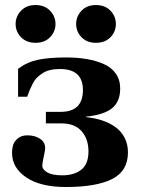

<svg xmlns="http://www.w3.org/2000/svg" viewBox="-20 -730 562 762"><path d="M27.8 -123Q27.8 -140.6 32.5 -155.3Q37.1 -169.9 51.5 -181.4Q65.9 -192.9 88.9 -192.9Q118.2 -192.9 138.7 -179.4Q159.2 -166 159.2 -142.1Q159.2 -133.3 153.6 -108.2Q147.9 -83 147.9 -73.2Q147.9 -57.1 167.7 -45.7Q187.5 -34.2 227.1 -34.2Q273.9 -34.2 302.5 -56.4Q331.1 -78.6 331.1 -128.9Q331.1 -178.7 303.7 -209.5Q276.4 -240.2 225.1 -240.2H162.1V-286.1H221.2Q309.1 -286.1 309.1 -373Q309.1 -456.1 217.8 -456.1Q195.8 -456.1 178.5 -451.9Q161.1 -447.8 148.2 -439Q135.3 -430.2 126.5 -421.6Q117.7 -413.1 109.9 -397.9Q102.1 -382.8 98.1 -373.3Q94.2 -363.8 87.9 -346.2H51.8V-457Q86.9 -483.4 130.4 -492.7Q173.8 -502 241.2 -502Q286.1 -502 323.2 -495.8Q360.4 -489.7 391.4 -476.1Q422.4 -462.4 439.7 -437.7Q457 -413.1 457 -378.9Q457 -326.7 424.8 -300.5Q392.6 -274.4 321.8 -267.1V-265.1Q356 -261.7 385 -252.2Q414.1 -242.7 437.5 -226.1Q460.9 -209.5 474.4 -183.6Q487.8 -157.7 487.8 -125Q487.8 -51.3 425 -19.5Q362.3 12.2 241.2 12.2Q140.6 12.2 84.2 -25.9Q27.8 -64 27.8 -123ZM63.5 -582.3Q42 -604.5 42 -634.8Q42 -665 63.5 -687.5Q85 -710 121.1 -710Q157.2 -710 178.7 -687.5Q200.2 -665 200.2 -634.8Q200.2 -604.5 178.7 -582.3Q157.2 -560.1 121.1 -560.1Q85 -560.1 63.5 -582.3ZM303.5 -582.3Q282.2 -604.5 282.2 -634.8Q282.2 -665 303.5 -687.5Q324.7 -710 360.8 -710Q397 -710 418.5 -687.5Q439.9 -665 439.9 -634.8Q439.9 -604.5 418.5 -582.3Q397 -560.1 360.8 -560.1Q324.7 -560.1 303.5 -582.3Z"/></svg>

Font: Linguistics Pro
Style: Bold
Weight: 700
Designer: Stefan Peev, Context Ltd
Foundry: Stefan Peev, Context Ltd
Version: Version 001.000